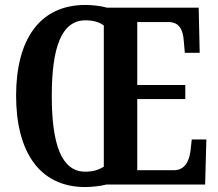

<svg xmlns="http://www.w3.org/2000/svg" viewBox="-20 -745 879 775"><path d="M324 10C351 10 385 6 409 0H808L813 -182H754L749 -136C743 -91 724 -58 682 -58H534V-345H728V-402H534V-656H660C703 -656 719 -626 722 -578L726 -532H786L782 -714H412C388 -721 353 -725 325 -725C136 -725 45 -580 45 -359C45 -137 136 10 324 10ZM324 -52C227 -52 189 -165 189 -358C189 -551 227 -663 325 -663C358 -663 382 -655 399 -642V-72C379 -60 357 -52 324 -52Z"/></svg>

Font: Noto Serif Lao ExtraCondensed
Style: Bold
Weight: 700
Width: 2
Designer: Monotype Design Team
Foundry: Monotype Imaging Inc.
Version: Version 2.003